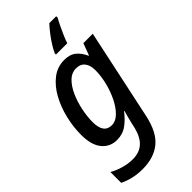

<svg xmlns="http://www.w3.org/2000/svg" viewBox="-307 -834 1141 1141"><g transform="rotate(-45 264.0 -263.0)"><path d="M270 -616Q278 -635 295 -662.5Q312 -690 333 -717.5Q354 -745 374 -766H432V-754Q422 -737 409 -710Q396 -683 383.5 -654.5Q371 -626 365 -606H270ZM154 240Q108 240 70 230.5Q32 221 5 207V116Q31 132 71.5 144.5Q112 157 152 157Q208 157 242 127Q276 97 292 34L299 2Q303 -16 309.5 -39.5Q316 -63 321 -82H318Q288 -42 252 -16Q216 10 168 10Q110 10 74 -33.5Q38 -77 38 -163Q38 -228 54 -296Q70 -364 101.5 -421.5Q133 -479 178.5 -514Q224 -549 282 -549Q330 -549 358 -525Q386 -501 402 -464H405L433 -539H512L391 29Q367 143 307.5 191.5Q248 240 154 240ZM208 -74Q241 -74 270.5 -103Q300 -132 322.5 -178Q345 -224 357.5 -276Q370 -328 370 -375Q370 -416 351.5 -440Q333 -464 295 -464Q259 -464 230.5 -436Q202 -408 182 -363.5Q162 -319 151 -267Q140 -215 140 -168Q140 -74 208 -74Z"/></g></svg>

Font: Noto Sans SemiCondensed Medium
Style: Italic
Weight: 500
Width: 4
Italic angle: -12°
Designer: Monotype Design Team
Foundry: Monotype Imaging Inc.
Version: Version 2.013; ttfautohint (v1.8.4.7-5d5b)